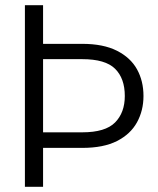

<svg xmlns="http://www.w3.org/2000/svg" viewBox="-20 -720 610 740"><path d="M76 0V-700H146V-551H297Q378 -551 430.5 -524.5Q483 -498 508 -453Q533 -408 533 -350Q533 -294 508 -248.5Q483 -203 431 -176.5Q379 -150 297 -150H146V0ZM146 -210H297Q386 -210 423.5 -248Q461 -286 461 -350Q461 -418 423.5 -455Q386 -492 297 -492H146Z"/></svg>

Font: DM Sans 24pt Light
Style: Regular
Weight: 300
Designer: Colophon Foundry, Jonny Pinhorn
Foundry: Colophon Foundry
Version: Version 4.004;gftools[0.9.30]